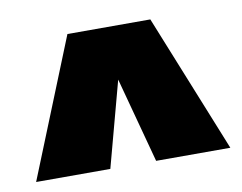

<svg xmlns="http://www.w3.org/2000/svg" viewBox="-50 -764 603 479"><g transform="rotate(-10 252.0 -525.0)"><path d="M6 -350 147 -700H357L498 -350H310L252 -566L194 -350Z"/></g></svg>

Font: Tektur SemiCondensed ExtraBold
Style: Regular
Weight: 800
Width: 4
Designer: Adam Jagosz
Foundry: Adam Jagosz
Version: Version 1.005;gftools[0.9.30]